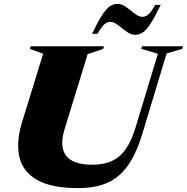

<svg xmlns="http://www.w3.org/2000/svg" viewBox="-20 -953 962 988"><path d="M312 -287Q285 -199 319.8 -152.2Q354.5 -105.5 455.5 -105.5Q543.5 -105.5 594.8 -149.5Q646 -193.5 677.5 -297L792.5 -676.5L707 -701.5L710.5 -715H921.5L917.5 -701.5L837.5 -678L712.5 -265Q681 -160.5 636.5 -99Q592 -37.5 530 -11.2Q468 15 383 15Q243.5 15 169.8 -27.8Q96 -70.5 79.2 -147.8Q62.5 -225 94.5 -328L202 -676.5L134 -701.5L137.5 -715H515L511.5 -701.5L431 -674.5ZM807 -928Q776.5 -865 755 -831.8Q733.5 -798.5 715 -786.2Q696.5 -774 675.5 -774Q657.5 -774 641 -784Q624.5 -794 608.8 -807.2Q593 -820.5 577.8 -830.5Q562.5 -840.5 547.5 -840.5Q532 -840.5 517.8 -828.8Q503.5 -817 481.5 -779H453.5Q484 -842.5 505.5 -875.5Q527 -908.5 545.5 -920.8Q564 -933 585 -933Q603 -933 619.5 -923Q636 -913 651.8 -899.8Q667.5 -886.5 682.8 -876.5Q698 -866.5 713 -866.5Q729 -866.5 743 -878.2Q757 -890 779 -928Z"/></svg>

Font: Newsreader 72pt ExtraBold
Style: Italic
Weight: 800
Italic angle: -17°
Designer: Hugues Gentile
Foundry: Production Type
Version: Version 1.003; ttfautohint (v1.8.3)